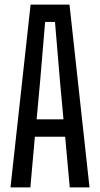

<svg xmlns="http://www.w3.org/2000/svg" viewBox="-20 -820 438 840"><path d="M25.9 0 113.9 -800H284L371.6 0H285.2L265 -221.8H132.6L112.8 0ZM140.2 -297.8H257.7L242.1 -467.7L220.6 -724H177.4L155.8 -467.3Z"/></svg>

Font: Big Shoulders Text SC Thin
Style: Regular
Weight: 100
Designer: Patric King
Foundry: XO Type Co
Version: Version 2.002